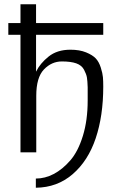

<svg xmlns="http://www.w3.org/2000/svg" viewBox="-20 -714 531 900"><path d="M19 -551V-606H76V-694H149V-606H464V-551H149V-378Q168 -417 208 -449Q248 -481 310 -481Q353 -481 383.5 -468.5Q414 -456 429 -440Q444 -424 452.5 -397Q461 -370 462.5 -352Q464 -334 464 -308Q464 -171 428.5 -65.5Q393 40 320.5 102.5Q248 165 148 166V123Q191 123 232 101.5Q273 80 309.5 38Q346 -4 368.5 -77Q391 -150 391 -243V-305Q390 -335 387.5 -350.5Q385 -366 374 -387Q363 -408 337.5 -417Q312 -426 270 -426Q222 -426 186 -388.5Q150 -351 150 -265V0H76V-551Z"/></svg>

Font: Coval
Style: ExtraLight
Weight: 250
Foundry: Context Ltd
Version: Version 001.000